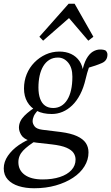

<svg xmlns="http://www.w3.org/2000/svg" viewBox="-63 -763 593 1024"><path d="M119 241Q73 241 36.5 229.5Q0 218 -21.5 194.5Q-43 171 -43 135Q-43 100 -21 68Q1 36 37 11Q73 -14 114 -28L134 -16Q85 14 60 40.5Q35 67 35 102Q35 145 69 169.5Q103 194 164 194Q217 194 256.5 181Q296 168 318 144Q340 120 340 88Q340 69 329.5 53Q319 37 292 25Q265 13 213 7L133 -2Q125 -3 116.5 -4.5Q108 -6 98 -8V-11Q62 -23 50 -43.5Q38 -64 38 -82Q38 -116 66.5 -145Q95 -174 144 -203V-208L156 -193Q125 -161 118 -145.5Q111 -130 111 -116Q111 -103 121.5 -89Q132 -75 163 -71L261 -59Q315 -52 347.5 -37Q380 -22 394.5 -0.5Q409 21 409 50Q409 89 387.5 124Q366 159 326.5 185Q287 211 234.5 226Q182 241 119 241ZM213 -155Q166 -155 133 -172Q100 -189 82.5 -219.5Q65 -250 65 -291Q65 -332 79.5 -367.5Q94 -403 120.5 -430Q147 -457 181 -472.5Q215 -488 254 -488Q289 -488 316.5 -475Q344 -462 361 -437Q378 -412 381 -376L374 -375Q383 -422 398 -449Q413 -476 432 -487.5Q451 -499 471 -499Q481 -499 488.5 -497.5Q496 -496 501 -493Q505 -489 507.5 -483.5Q510 -478 510 -472Q510 -440 481 -427Q452 -414 397 -398L420 -425Q415 -413 410.5 -400.5Q406 -388 402 -374Q398 -360 394 -343Q383 -295 364.5 -259.5Q346 -224 322 -201Q298 -178 270.5 -166.5Q243 -155 213 -155ZM221 -187Q244 -187 263 -198Q282 -209 295.5 -230.5Q309 -252 316 -283Q323 -314 323 -354Q323 -402 300.5 -429Q278 -456 246 -456Q220 -456 200.5 -444Q181 -432 168 -410.5Q155 -389 148.5 -360Q142 -331 142 -296Q142 -261 151 -236.5Q160 -212 177.5 -199.5Q195 -187 221 -187ZM408 -546 285 -690H332L167 -546L147 -567L303 -743H335L435 -567Z"/></svg>

Font: Source Serif 4
Style: Italic
Weight: 400
Italic angle: -12°
Designer: Frank Grießhammer
Foundry: Adobe Systems Incorporated
Version: Version 4.004;hotconv 1.0.116;makeotfexe 2.5.65601